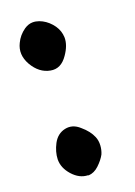

<svg xmlns="http://www.w3.org/2000/svg" viewBox="-110 -685 442 627"><g transform="rotate(-20 111.0 -371.0)"><path d="M166 -563.5Q166 -563.5 166 -564.5Q166 -564.5 166 -565.4Q162.1 -587.9 145.5 -606.4Q128.9 -625 107.4 -632.8Q96.7 -636.7 85.9 -636.7Q71.3 -636.7 56.6 -627Q34.2 -611.3 23.4 -587.9Q5.9 -552.7 27.3 -514.6Q49.8 -475.6 86.9 -468.8Q122.1 -461.9 146.5 -498Q167 -527.3 167 -553.7Q167 -558.6 166 -563.5ZM151.4 -213.9Q141.6 -237.3 117.2 -257.8Q93.8 -279.3 66.4 -273.4Q39.1 -267.6 24.4 -240.2Q10.7 -213.9 9.8 -188.5Q9.8 -187.5 9.8 -186.5Q9.8 -158.2 32.2 -132.8Q55.7 -106.4 85 -105.5Q85.9 -104.5 86.9 -104.5Q106.4 -105.5 123 -121.1Q140.6 -137.7 149.4 -154.3Q155.3 -168 156.2 -183.6Q157.2 -200.2 151.4 -213.9Z"/></g></svg>

Font: TroubleSide
Style: Comic
Weight: 400
Designer: Koroletov
Version: 1_5